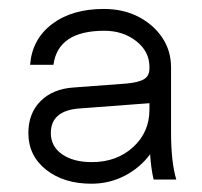

<svg xmlns="http://www.w3.org/2000/svg" viewBox="-20 -676 464 440"><path d="M372 -373Q372 -304.5 384 -264.5H332Q326 -290.5 324 -322.5Q301 -291.5 265.8 -273.2Q230.5 -255 189.5 -255Q126 -255 85.5 -287.2Q45 -319.5 45 -371Q45 -416.5 73.2 -444.5Q101.5 -472.5 148.5 -475.5L269.5 -484.5Q297.5 -487 310 -494.5Q322.5 -502 322.5 -519.5V-522.5Q322.5 -558 292.2 -581.8Q262 -605.5 219 -605.5Q113 -605.5 102.5 -527.5H49Q53.5 -586 99.2 -620.8Q145 -655.5 218 -655.5Q262 -655.5 296.8 -637.8Q331.5 -620 351.8 -589.8Q372 -559.5 372 -521.5ZM96.5 -371Q96.5 -340.5 122.2 -322.5Q148 -304.5 190.5 -304.5Q247.5 -304.5 285 -338.8Q322.5 -373 322.5 -425V-439.5L163 -427.5Q96.5 -423 96.5 -371Z"/></svg>

Font: Overused Grotesk Light
Style: Regular
Weight: 300
Version: Version 0.004